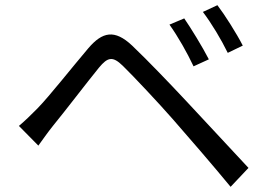

<svg xmlns="http://www.w3.org/2000/svg" viewBox="-20 -749 1040 741"><path d="M691 -678 634 -654C667 -608 702 -546 727 -493L786 -520C762 -567 716 -642 691 -678ZM819 -729 763 -703C797 -658 833 -598 859 -545L917 -573C893 -620 846 -694 819 -729ZM53 -263 128 -187C143 -208 165 -239 185 -264C231 -320 314 -429 362 -488C396 -529 415 -533 454 -495C496 -454 589 -355 647 -289C711 -216 799 -114 870 -28L939 -101C862 -183 762 -292 695 -363C636 -426 551 -515 490 -573C422 -637 375 -626 321 -563C258 -489 171 -378 124 -330C97 -303 79 -285 53 -263Z"/></svg>

Font: Noto Sans Mono CJK HK
Style: Regular
Weight: 400
Designer: Ryoko NISHIZUKA 西塚涼子 (kana, bopomofo & ideographs); Paul D. Hunt (Latin, Greek & Cyrillic); Sandoll Communications 산돌커뮤니
Foundry: Adobe
Version: Version 2.004;hotconv 1.0.118;makeotfexe 2.5.65603